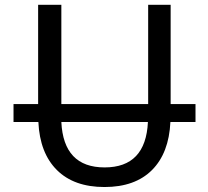

<svg xmlns="http://www.w3.org/2000/svg" viewBox="-20 -752 850 784"><path d="M584 -253.9H230.5Q239.3 -68.4 407.2 -68.4Q575.2 -68.4 584 -253.9ZM35.2 -253.9V-327.1H135.7V-732.4H230.5V-327.1H585V-732.4H676.8V-327.1H778.3V-253.9H675.8Q669.9 -127 600.6 -57.6Q531.2 11.7 406.7 11.7Q282.2 11.7 212.4 -57.6Q142.6 -127 136.7 -253.9Z"/></svg>

Font: irohakakuC Regular
Style: Regular
Weight: 400
Designer: [Source Han Sans]
Ryoko NISHIZUKA Ë•øÂ°öÊ∂ºÂ≠ê (kana & ideographs); Paul D. Hunt (Latin, Greek & Cyrillic); Wenlong ZHAN
Version: Version 1.001.20160904